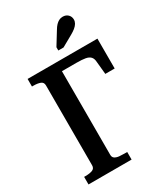

<svg xmlns="http://www.w3.org/2000/svg" viewBox="-222 -1020 976 1119"><g transform="rotate(-30 265.5 -461.0)"><path d="M228 -649V-86Q228 -69 240 -61.5Q252 -54 269.5 -52.5Q287 -51 304 -51H322V0H32V-51H42Q70 -51 88 -58Q106 -65 106 -86V-624Q106 -645 88 -652Q70 -659 42 -659H32V-710H502V-509H439L431 -592Q430 -616 419 -628.5Q408 -641 385.5 -645Q363 -649 327 -649ZM323 -872 270 -786V-764H305L378 -805Q398 -816 411.5 -827Q425 -838 432 -850Q439 -862 439 -875Q439 -895 425.5 -908.5Q412 -922 390 -922Q376 -922 364.5 -916Q353 -910 343 -899.5Q333 -889 323 -872Z"/></g></svg>

Font: Roboto Serif 28pt Condensed Medium
Style: Regular
Weight: 500
Width: 3
Designer: Greg Gazdowicz
Foundry: Commercial Type
Version: Version 1.008